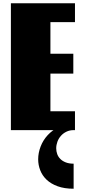

<svg xmlns="http://www.w3.org/2000/svg" viewBox="-20 -799 625 1179"><path d="M440.4 -778.8V-663.1H289.6V-469.2H430.2V-347.2H289.6V-115.7H440.4V0H46.9V-778.8ZM432.1 359.9Q375 359.9 333.7 344.7Q292.5 329.6 266.1 304.4Q239.7 279.3 227.1 246.6Q214.4 213.9 214.4 179.2Q214.4 139.6 229.5 100.6Q244.6 61.5 272.9 30.8Q301.3 0 341.6 -19.3Q381.8 -38.6 432.6 -38.6V0Q407.7 0 387.7 9.8Q367.7 19.5 353.8 35.4Q339.8 51.3 332.5 71.3Q325.2 91.3 325.2 111.8Q325.2 129.9 331.3 147Q337.4 164.1 350.6 177.2Q363.8 190.4 384 198.2Q404.3 206.1 432.1 206.1Z"/></svg>

Font: Coda Caption ExtraBold
Style: Regular
Weight: 800
Designer: vernon adams
Foundry: vernon adams
Version: Version 1.002